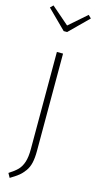

<svg xmlns="http://www.w3.org/2000/svg" viewBox="-150 -794 515 1028"><g transform="rotate(15 107.5 -279.5)"><path d="M205.1 -755.9 221.2 -740.2 117.2 -637.2H98.1L-5.9 -740.2L9.8 -755.9L107.9 -670.9ZM126 -520V20Q126 58.1 119.9 85.2Q113.8 112.3 99.1 132.6Q84.5 152.8 67.6 166.3Q50.8 179.7 22 196.8L8.8 172.9Q40.5 152.8 57.1 135.5Q73.7 118.2 82.8 90.3Q91.8 62.5 91.8 19V-520Z"/></g></svg>

Font: Fira Sans Compressed UltraLight
Style: Regular
Weight: 200
Width: 1
Designer: Carrois Corporate & Edenspiekermann AG
Foundry: Carrois Corporate GbR & Edenspiekermann AG
Version: Version 4.203;PS 004.203;hotconv 1.0.88;makeotf.lib2.5.64775